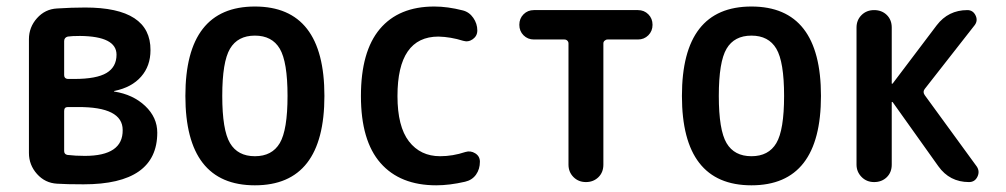

<svg xmlns="http://www.w3.org/2000/svg" viewBox="-20 -550 3040 580"><path d="M173.8 -214.8V-93.8Q173.8 -84 183.6 -82Q208 -79.1 236.3 -79.1Q351.6 -79.1 350.6 -157.2Q350.6 -227.5 214.8 -226.6H184.6Q173.8 -226.6 173.8 -214.8ZM173.8 -425.8V-323.2Q173.8 -312.5 184.6 -311.5H204.1Q271.5 -311.5 301.8 -329.6Q332 -347.7 332 -384.8Q332 -440.4 221.7 -441.4Q196.3 -441.4 184.6 -439.5Q173.8 -436.5 173.8 -425.8ZM152.3 4.9Q116.2 2.9 91.8 -24.4Q67.4 -51.8 67.4 -87.9V-431.6Q67.4 -467.8 91.8 -495.1Q116.2 -522.5 152.3 -524.4Q196.3 -527.3 237.3 -527.3Q435.5 -527.3 434.6 -398.4Q434.6 -350.6 406.2 -318.4Q377.9 -286.1 326.2 -275.4Q324.2 -275.4 324.2 -274.4L325.2 -273.4Q381.8 -264.6 418.5 -230Q455.1 -195.3 455.1 -149.4Q455.1 6.8 232.4 6.8Q179.7 6.8 152.3 4.9Z M825.2 -402.8Q801.8 -442.4 750 -442.4Q698.2 -442.4 674.8 -402.8Q651.4 -363.3 651.4 -260.3Q651.4 -157.2 674.8 -117.7Q698.2 -78.1 750 -78.1Q801.8 -78.1 825.2 -117.7Q848.6 -157.2 848.6 -260.3Q848.6 -363.3 825.2 -402.8ZM960 -260.3Q960 9.8 750 9.8Q540 9.8 540 -260.3Q540 -530.3 750 -530.3Q960 -530.3 960 -260.3Z M1297.9 9.8Q1188.5 9.8 1129.4 -57.6Q1070.3 -125 1070.3 -259.8Q1070.3 -394.5 1127.4 -462.4Q1184.6 -530.3 1292 -530.3Q1332 -530.3 1377.9 -518.6Q1397.5 -513.7 1409.7 -496.1Q1421.9 -478.5 1421.9 -458Q1421.9 -441.4 1408.2 -431.6Q1394.5 -421.9 1378.9 -426.8Q1341.8 -438.5 1304.7 -439.5Q1180.7 -439.5 1180.7 -259.8Q1180.7 -168 1215.3 -123Q1250 -78.1 1309.6 -78.1Q1347.7 -78.1 1385.7 -90.8Q1401.4 -95.7 1415.5 -86.9Q1429.7 -78.1 1429.7 -61.5Q1429.7 -39.1 1418 -22.5Q1406.2 -5.9 1384.8 -1Q1337.9 9.8 1297.9 9.8Z M1592.8 -430.7Q1574.2 -430.7 1561.5 -443.4Q1548.8 -456.1 1548.8 -475.1Q1548.8 -494.1 1561.5 -506.8Q1574.2 -519.5 1592.8 -519.5H1907.2Q1925.8 -519.5 1938.5 -506.8Q1951.2 -494.1 1951.2 -475.1Q1951.2 -456.1 1938.5 -443.4Q1925.8 -430.7 1907.2 -430.7H1815.4Q1810.5 -430.7 1806.6 -427.2Q1802.7 -423.8 1802.7 -418.9V-52.7Q1802.7 -29.3 1787.6 -14.6Q1772.5 0 1750 0Q1727.5 0 1712.4 -15.1Q1697.3 -30.3 1697.3 -52.7V-418.9Q1697.3 -423.8 1693.8 -427.2Q1690.4 -430.7 1684.6 -430.7Z M2325.2 -402.8Q2301.8 -442.4 2250 -442.4Q2198.2 -442.4 2174.8 -402.8Q2151.4 -363.3 2151.4 -260.3Q2151.4 -157.2 2174.8 -117.7Q2198.2 -78.1 2250 -78.1Q2301.8 -78.1 2325.2 -117.7Q2348.6 -157.2 2348.6 -260.3Q2348.6 -363.3 2325.2 -402.8ZM2460 -260.3Q2460 9.8 2250 9.8Q2040 9.8 2040 -260.3Q2040 -530.3 2250 -530.3Q2460 -530.3 2460 -260.3Z M2567.4 -52.7V-466.8Q2567.4 -489.3 2582.5 -504.4Q2597.7 -519.5 2620.6 -519.5Q2643.6 -519.5 2658.7 -504.9Q2673.8 -490.2 2673.8 -466.8V-297.9Q2673.8 -296.9 2674.8 -296.9L2676.8 -297.9L2809.6 -473.6Q2844.7 -519.5 2902.3 -519.5Q2918.9 -519.5 2926.8 -503.9Q2934.6 -488.3 2924.8 -474.6L2773.4 -281.2Q2766.6 -272.5 2773.4 -262.7L2930.7 -46.9Q2940.4 -32.2 2932.6 -16.1Q2924.8 0 2907.2 0Q2848.6 0 2814.5 -47.9L2676.8 -241.2Q2675.8 -242.2 2674.8 -242.2Q2673.8 -242.2 2673.8 -241.2V-52.7Q2673.8 -29.3 2658.7 -14.6Q2643.6 0 2620.6 0Q2597.7 0 2582.5 -15.6Q2567.4 -31.2 2567.4 -52.7Z"/></svg>

Font: Rounded-X Mgen+ 1m medium
Style: Regular
Weight: 500
Designer: [Source Han Sans]
Ryoko NISHIZUKA  (kana & ideographs); Paul D. Hunt (Latin, Greek & Cyrillic); Wenlong ZHANG  (bopomofo
Version: Version 1.059.20150602